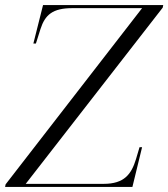

<svg xmlns="http://www.w3.org/2000/svg" viewBox="-41 -734 661 754"><path d="M-21 0H479L517 -156H507L493 -109C475 -50 447 -12 366 -12H60L598 -704L600 -714H128L90 -563H100L118 -620C136 -676 166 -702 243 -702H517L-19 -10Z"/></svg>

Font: Noto Serif Display Light
Style: Italic
Weight: 300
Italic angle: -12°
Designer: Monotype Design Team
Foundry: Monotype Imaging Inc.
Version: Version 2.009